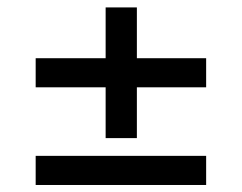

<svg xmlns="http://www.w3.org/2000/svg" viewBox="-20 -538 665 528"><path d="M546.9 -377.9H356.4V-517.6H270.5V-377.9H78.1V-297.9H270.5V-158.2H356.4V-297.9H546.9ZM546.9 -109.4H78.1V-29.3H546.9Z"/></svg>

Font: Wanted Sans
Style: Regular
Weight: 400
Designer: Original Design by Kil Hyung-jin and Kang Hanbin, Wanted Lab, Inc; Hangeul from Source Han Sans by Jang Soo-young and Ka
Foundry: Wanted Lab, Inc.
Version: Version 1.001;Glyphs 3.2 (3227)